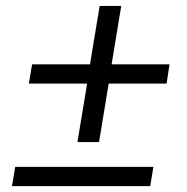

<svg xmlns="http://www.w3.org/2000/svg" viewBox="-20 -637 640 657"><path d="M318.9 -150.9 351.9 -350.9H550.1L560 -416.9H361.9L394.9 -616.8H321L288 -416.9H89.8L78.8 -350.9H278.1L245 -150.9ZM21 0H494L505 -66.1H32Z"/></svg>

Font: Margiela Mono Italic Italic
Style: Regular
Weight: 400
Designer: Mike Abbink, Paul van der Laan, Pieter van Rosmalen
Foundry: Bold Monday
Version: Version 2.003 2021